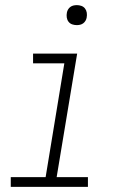

<svg xmlns="http://www.w3.org/2000/svg" viewBox="-20 -729 490 749"><path d="M22 0V-38H158L231 -482H109V-520H281L201 -38H323V0ZM280 -631Q270 -631 261.5 -634Q253 -637 247.5 -644Q242 -651 240.5 -660.5Q239 -670 241 -680Q242 -686 245.5 -692Q249 -698 254.5 -702Q260 -706 266.5 -707.5Q273 -709 280 -709Q289 -709 297.5 -706Q306 -703 311.5 -696Q317 -689 318.5 -679.5Q320 -670 318 -660Q317 -654 313.5 -648Q310 -642 304.5 -638Q299 -634 292.5 -632.5Q286 -631 280 -631Z"/></svg>

Font: Iosevka Etoile XLtObl
Style: Regular
Weight: 200
Italic angle: -9°
Designer: Belleve Invis
Foundry: Belleve Invis
Version: Version 15.5.2; ttfautohint (v1.8.4)